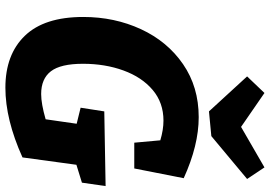

<svg xmlns="http://www.w3.org/2000/svg" viewBox="-168 -844 1025 730"><g transform="rotate(90 345.0 -478.5)"><path d="M687 -367 674 -277 606 -256 578 -51Q434 14 313 14Q187 14 115.5 -60Q44 -134 44 -282Q44 -401 90.5 -501.5Q137 -602 223.5 -661.5Q310 -721 425 -721Q532 -721 657 -664L620 -476H522L513 -575Q473 -587 438 -587Q370 -587 321.5 -546Q273 -505 247.5 -435Q222 -365 222 -281Q222 -196 250.5 -159Q279 -122 337 -122Q374 -122 433 -139L450 -257L389 -272L403 -362ZM462 -882 616 -971 660 -905 497 -769 403 -760 270 -905 333 -971Z"/></g></svg>

Font: Bitter Pro ExtraBold
Style: Italic
Weight: 800
Italic angle: -9°
Designer: Sol Matas, and Bitter project Authors
Foundry: Sol Matas
Version: Version 1.010